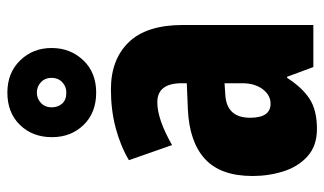

<svg xmlns="http://www.w3.org/2000/svg" viewBox="-204 -688 901 534"><g transform="rotate(-90 247.0 -420.5)"><path d="M266 -563Q349 -563 397 -513.5Q445 -464 445 -363V0H328L301 -73H298Q271 -31 239.5 -10.5Q208 10 156 10Q109 10 80 -16Q51 -42 38 -83Q25 -124 25 -169Q25 -258 72.5 -301.5Q120 -345 211 -349L283 -352V-366Q283 -434 230 -434Q183 -434 111 -393L69 -513Q110 -537 159.5 -550Q209 -563 266 -563ZM253 -245Q187 -242 187 -176Q187 -119 226 -119Q250 -119 266.5 -141Q283 -163 283 -198V-247ZM257 -604Q201 -604 167 -639Q133 -674 133 -727Q133 -781 167 -816Q201 -851 257 -851Q312 -851 346.5 -815.5Q381 -780 381 -728Q381 -676 347 -640Q313 -604 257 -604ZM257 -687Q274 -687 286 -698.5Q298 -710 298 -728Q298 -746 286 -757.5Q274 -769 257 -769Q240 -769 228 -757.5Q216 -746 216 -728Q216 -710 226.5 -698.5Q237 -687 257 -687Z"/></g></svg>

Font: Noto Sans Gurmukhi UI ExtraCondensed Black
Style: Regular
Weight: 900
Width: 2
Designer: Jelle Bosma - Monotype Design Team
Foundry: Monotype Imaging Inc.
Version: Version 2.004; ttfautohint (v1.8.4.7-5d5b)